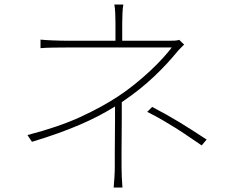

<svg xmlns="http://www.w3.org/2000/svg" viewBox="-20 -805 1040 853"><path d="M521 -351Q521 -320 521 -281.5Q521 -243 520.5 -204Q520 -165 520 -129Q520 -93 520 -66Q520 -43 521 -19Q522 5 524 28H485Q487 5 488.5 -19Q490 -43 490 -66Q490 -91 490 -126Q490 -161 490.5 -197.5Q491 -234 491 -269.5Q491 -305 491 -332Q454 -309 415.5 -289Q377 -269 332.5 -250Q288 -231 236.5 -212.5Q185 -194 122 -175L102 -205Q241 -241 337.5 -285.5Q434 -330 505 -377Q543 -402 579.5 -431.5Q616 -461 647.5 -490.5Q679 -520 703.5 -547Q728 -574 743 -594H274Q249 -594 215.5 -593.5Q182 -593 160 -591V-629Q170 -628 184.5 -627Q199 -626 214.5 -625.5Q230 -625 246 -624.5Q262 -624 274 -624H493V-702Q493 -720 492 -745Q491 -770 488 -785H528Q525 -770 524 -745Q523 -720 523 -702V-624H733Q745 -624 756.5 -624.5Q768 -625 776 -628L798 -607Q790 -599 780.5 -589.5Q771 -580 763 -570Q745 -548 720 -521Q695 -494 665 -465.5Q635 -437 600 -409Q565 -381 528 -356ZM656 -330Q692 -311 721.5 -294.5Q751 -278 779 -261Q807 -244 835.5 -225.5Q864 -207 898 -185L876 -159Q843 -181 815.5 -200Q788 -219 760 -236.5Q732 -254 702 -271.5Q672 -289 634 -308Z"/></svg>

Font: SpoqaHanSansJP-Thin
Style: Regular
Weight: 250
Designer: [Source Han Sans]
Ryoko NISHIZUKA  (kana & ideographs); Paul D. Hunt (Latin, Greek & Cyrillic); Wenlong ZHANG  (bopomofo
Foundry: Spoqa (http://bi.spoqa.com)
Version: Version 1.002.20150607